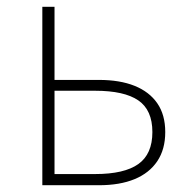

<svg xmlns="http://www.w3.org/2000/svg" viewBox="-20 -547 558 567"><path d="M105 0V-527H141V-311H272Q334 -311 377.5 -293.5Q421 -276 444.5 -242Q468 -208 468 -157Q468 -106 444.5 -71Q421 -36 377.5 -18Q334 0 272 0ZM141 -33H261Q347 -33 388.5 -62.5Q430 -92 430 -157Q430 -222 388.5 -250.5Q347 -279 261 -279H141Z"/></svg>

Font: Noto Sans JP
Style: Regular
Weight: 100
Designer: Ryoko NISHIZUKA 西塚涼子 (kana, bopomofo & ideographs); Paul D. Hunt (Latin, Greek & Cyrillic); Sandoll Communications 산돌커뮤니
Foundry: Adobe
Version: Version 2.004;hotconv 1.0.118;makeotfexe 2.5.65603